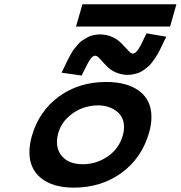

<svg xmlns="http://www.w3.org/2000/svg" viewBox="-20 -859 837 889"><path d="M658.7 -704.6 750 -689 739.7 -668.5Q738.3 -665 731.4 -650.9Q724.6 -636.7 721.7 -630.6Q718.8 -624.5 710.9 -610.6Q703.1 -596.7 698 -589.4Q692.9 -582 683.6 -569.8Q674.3 -557.6 666.5 -551Q658.7 -544.4 647.2 -535.9Q635.7 -527.3 624.5 -522.9Q613.3 -518.6 598.9 -515.4Q584.5 -512.2 569.3 -512.2Q541.5 -513.2 518.8 -522.7Q496.1 -532.2 482.2 -545.2Q468.3 -558.1 457.3 -570.8Q446.3 -583.5 437.3 -592.3Q428.2 -601.1 420.9 -601.1Q417.5 -601.1 414.6 -599.9Q411.6 -598.6 408.4 -595.9Q405.3 -593.3 402.3 -590.3Q399.4 -587.4 396.2 -582.3Q393.1 -577.1 390.6 -573.2Q388.2 -569.3 384.8 -562.5Q381.3 -555.7 379.2 -551.5Q377 -547.4 373 -539.6Q369.1 -531.7 367.2 -527.8L357.9 -509.3L265.1 -522.5L275.4 -543.5Q276.9 -546.4 284.7 -563Q292.5 -579.6 295.9 -585.9Q299.3 -592.3 307.9 -608.2Q316.4 -624 323 -631.8Q329.6 -639.6 340.1 -652.3Q350.6 -665 361.1 -671.9Q371.6 -678.7 384.8 -686Q397.9 -693.4 413.3 -696.5Q428.7 -699.7 445.8 -699.7Q473.6 -698.7 496.3 -689.2Q519 -679.7 533.2 -666.7Q547.4 -653.8 558.6 -641.1Q569.8 -628.4 578.9 -619.6Q587.9 -610.8 595.2 -610.8Q599.6 -610.8 603.8 -613.3Q607.9 -615.7 612.3 -620.6Q616.7 -625.5 620.4 -630.6Q624 -635.7 628.4 -643.8Q632.8 -651.9 635.5 -657.2Q638.2 -662.6 642.6 -671.9Q647 -681.2 648.9 -685.1ZM361.8 -839.4H796.9L767.6 -736.3H332ZM471.7 -479.5Q569.3 -479.5 625.2 -437.3Q681.2 -395 681.2 -316.9Q681.2 -281.7 669.9 -243.7Q636.2 -126.5 542.2 -58.3Q448.2 9.8 322.3 9.8Q225.1 9.8 170.7 -33.7Q116.2 -77.1 116.2 -154.8Q116.2 -189.5 127.9 -230.5Q161.1 -345.2 253.4 -412.4Q345.7 -479.5 471.7 -479.5ZM433.1 -371.1Q396 -371.1 359.6 -357.4Q323.2 -343.8 292.2 -313.7Q261.2 -283.7 249.5 -242.2Q243.7 -220.7 243.7 -201.7Q243.7 -155.8 275.4 -127.2Q307.1 -98.6 363.3 -98.6Q426.3 -98.6 478.5 -134.5Q530.8 -170.4 547.9 -230Q554.2 -251 554.2 -270.5Q554.2 -318.4 518.8 -344.7Q483.4 -371.1 433.1 -371.1Z"/></svg>

Font: Cantarell
Style: Bold Italic
Weight: 700
Italic angle: -16°
Designer: Dave Crossland
Version: Version 1.004